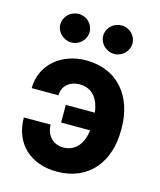

<svg xmlns="http://www.w3.org/2000/svg" viewBox="-115 -848 784 941"><g transform="rotate(15 276.5 -377.5)"><path d="M262.1 -432.5C331 -432.2 361.5 -378.9 368.6 -317.5H221.2V-228H368.6C361.9 -169 331 -112.9 262.1 -112.6C207.7 -112.9 174.4 -154.5 174.4 -204.9H38.4C38.4 -71.7 130 9.9 262.1 9.9C427.6 9.9 514.9 -110.1 514.9 -265.6V-278.8C514.9 -433.2 426.8 -554.3 262.1 -554.3C136 -554.3 38.4 -471.9 38.4 -353.7H174.4C174.4 -401.3 210.6 -432.2 262.1 -432.5ZM93 -692.5C93 -653.1 126.8 -620 167.6 -620C208.8 -620 241.5 -653.1 241.5 -692.5C241.5 -732.6 208.8 -764.6 167.6 -764.6C126.8 -764.6 93 -732.6 93 -692.5ZM310.4 -692.5C310.4 -653.1 344.1 -620 384.9 -620C426.1 -620 458.8 -653.1 458.8 -692.5C458.8 -732.6 426.1 -764.6 384.9 -764.6C344.1 -764.6 310.4 -732.6 310.4 -692.5Z"/></g></svg>

Font: Margiela Sans
Style: Bold
Weight: 700
Designer: Stefan Endress, Andreas Faust
Version: Version 1.100;FEAKit 1.0